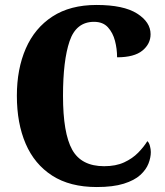

<svg xmlns="http://www.w3.org/2000/svg" viewBox="-20 -744 666 774"><path d="M370 10Q262 10 190.5 -36Q119 -82 83.5 -164.5Q48 -247 48 -358Q48 -466 84 -548.5Q120 -631 191.5 -677.5Q263 -724 369 -724Q478 -724 532.5 -689.5Q587 -655 587 -606Q587 -567 554 -540Q521 -513 452 -513Q452 -547 443.5 -579.5Q435 -612 415 -634Q395 -656 359 -656Q287 -656 260.5 -578Q234 -500 234 -358Q234 -207 271 -140.5Q308 -74 400 -74Q447 -74 480.5 -89.5Q514 -105 537 -128.5Q560 -152 574 -175Q581 -169 584.5 -155.5Q588 -142 588 -131Q588 -109 578.5 -84.5Q569 -60 545.5 -38.5Q522 -17 479 -3.5Q436 10 370 10Z"/></svg>

Font: Noto Serif Thai Condensed Black
Style: Regular
Weight: 900
Width: 3
Designer: Monotype Design Team
Foundry: Monotype Imaging Inc.
Version: Version 2.002; ttfautohint (v1.8.4.7-5d5b)